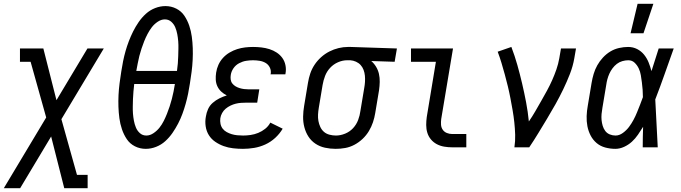

<svg xmlns="http://www.w3.org/2000/svg" viewBox="-64 -775 3584 1010"><path d="M-44 215 179 -157 97 -450H41V-520H164L233 -248L396 -520H482L259 -148L341 145H397V215H274L205 -57L42 215Z M703 8Q672 8 645.5 -5.5Q619 -19 603 -43Q587 -67 577.5 -95Q568 -123 564 -153Q560 -183 559 -213.5Q558 -244 559.5 -275Q561 -306 565 -337Q569 -368 574 -399Q578 -426 583.5 -453Q589 -480 596.5 -506.5Q604 -533 614 -559Q624 -585 636.5 -610Q649 -635 665.5 -659Q682 -683 703.5 -702.5Q725 -722 752 -732.5Q779 -743 806 -743Q837 -743 863.5 -729.5Q890 -716 906 -692Q922 -668 931.5 -640Q941 -612 945 -582Q949 -552 950 -521.5Q951 -491 949.5 -460Q948 -429 944 -398Q940 -367 935 -336Q931 -309 925.5 -282Q920 -255 912.5 -228.5Q905 -202 895.5 -176Q886 -150 873 -125Q860 -100 843.5 -76Q827 -52 805.5 -32.5Q784 -13 757 -2.5Q730 8 703 8ZM867 -402Q870 -422 871.5 -441.5Q873 -461 873.5 -480.5Q874 -500 874.5 -519.5Q875 -539 873.5 -558Q872 -577 868.5 -595.5Q865 -614 858 -631Q851 -648 837 -660.5Q823 -673 803 -673Q784 -673 765.5 -660.5Q747 -648 734.5 -631.5Q722 -615 712 -596Q702 -577 694.5 -558Q687 -539 680.5 -519.5Q674 -500 669 -480.5Q664 -461 660.5 -441.5Q657 -422 653 -402ZM706 -62Q725 -62 743.5 -74.5Q762 -87 775 -103.5Q788 -120 797.5 -139Q807 -158 814.5 -177Q822 -196 828.5 -215.5Q835 -235 840 -254.5Q845 -274 849 -293.5Q853 -313 856 -333H642Q640 -313 638 -293.5Q636 -274 635.5 -254.5Q635 -235 634.5 -215.5Q634 -196 635.5 -177Q637 -158 640.5 -139.5Q644 -121 651 -104Q658 -87 672 -74.5Q686 -62 706 -62Z M1214 8Q1188 8 1162 5Q1136 2 1112.5 -6.5Q1089 -15 1068.5 -29Q1048 -43 1035 -63.5Q1022 -84 1018 -110Q1014 -136 1019 -162Q1022 -182 1030.5 -201Q1039 -220 1055 -234Q1071 -248 1090 -257.5Q1109 -267 1129 -273Q1113 -281 1100 -293Q1087 -305 1079.5 -321Q1072 -337 1071 -355.5Q1070 -374 1073 -393Q1076 -414 1085 -434Q1094 -454 1109 -470.5Q1124 -487 1143.5 -498.5Q1163 -510 1183.5 -516.5Q1204 -523 1225 -525.5Q1246 -528 1267 -528Q1289 -528 1311 -525.5Q1333 -523 1353.5 -516.5Q1374 -510 1391.5 -498.5Q1409 -487 1421 -470.5Q1433 -454 1437.5 -432.5Q1442 -411 1438 -389L1437 -384H1359L1360 -386Q1363 -404 1355.5 -419.5Q1348 -435 1334 -443.5Q1320 -452 1302.5 -455Q1285 -458 1267 -458Q1249 -458 1230.5 -455Q1212 -452 1194 -442.5Q1176 -433 1164.5 -416.5Q1153 -400 1150 -381Q1148 -369 1149.5 -357Q1151 -345 1158 -336Q1165 -327 1175 -321Q1185 -315 1196.5 -311.5Q1208 -308 1220 -306.5Q1232 -305 1244 -305H1300L1289 -235H1233Q1219 -235 1204.5 -234Q1190 -233 1176 -229.5Q1162 -226 1148.5 -219.5Q1135 -213 1123.5 -203.5Q1112 -194 1104.5 -180.5Q1097 -167 1095 -153Q1093 -138 1096 -123.5Q1099 -109 1107.5 -98Q1116 -87 1129 -80Q1142 -73 1155.5 -69Q1169 -65 1184 -63.5Q1199 -62 1215 -62Q1234 -62 1254.5 -65Q1275 -68 1294.5 -76Q1314 -84 1331 -97.5Q1348 -111 1358 -130L1423 -98Q1407 -71 1383.5 -49.5Q1360 -28 1331.5 -15Q1303 -2 1273 3Q1243 8 1214 8Z M1702 8Q1673 8 1645.5 2Q1618 -4 1595.5 -19Q1573 -34 1558.5 -56.5Q1544 -79 1537 -106Q1530 -133 1530.5 -161.5Q1531 -190 1536 -219L1556 -339Q1560 -364 1568 -388Q1576 -412 1590.5 -434Q1605 -456 1625 -474Q1645 -492 1668.5 -504Q1692 -516 1717 -522Q1742 -528 1766 -528H1781L2024 -520L2012 -450L1889 -454Q1904 -441 1914.5 -423.5Q1925 -406 1929.5 -386Q1934 -366 1933.5 -344Q1933 -322 1930 -301L1910 -181Q1906 -156 1898 -132Q1890 -108 1876.5 -85.5Q1863 -63 1843.5 -44.5Q1824 -26 1800.5 -13.5Q1777 -1 1752 3.5Q1727 8 1702 8ZM1703 -62Q1727 -62 1751.5 -72Q1776 -82 1793.5 -101Q1811 -120 1820 -144Q1829 -168 1832 -192L1852 -312Q1855 -328 1856 -344.5Q1857 -361 1855.5 -377Q1854 -393 1848.5 -407.5Q1843 -422 1833 -433Q1823 -444 1808.5 -450.5Q1794 -457 1779 -458H1762Q1738 -458 1714 -447.5Q1690 -437 1672.5 -418Q1655 -399 1646 -375.5Q1637 -352 1633 -328L1613 -208Q1610 -190 1609 -172.5Q1608 -155 1611 -138.5Q1614 -122 1621 -107Q1628 -92 1640 -81.5Q1652 -71 1669 -66.5Q1686 -62 1703 -62Z M2315 0Q2294 0 2273 -3.5Q2252 -7 2234 -16.5Q2216 -26 2203 -41.5Q2190 -57 2184 -76.5Q2178 -96 2178 -117.5Q2178 -139 2181 -160L2229 -450H2098V-520H2319L2257 -149Q2255 -134 2256 -119Q2257 -104 2265 -92.5Q2273 -81 2286.5 -75.5Q2300 -70 2315 -70H2389V0Z M2642 0Q2647 -33 2646 -66Q2645 -99 2641.5 -131.5Q2638 -164 2632.5 -195.5Q2627 -227 2621 -258.5Q2615 -290 2607.5 -321Q2600 -352 2591.5 -383Q2583 -414 2574 -444Q2565 -474 2554 -503L2626 -528Q2644 -481 2657.5 -433Q2671 -385 2682.5 -336Q2694 -287 2703.5 -237Q2713 -187 2718 -136Q2736 -162 2751.5 -189Q2767 -216 2782.5 -243Q2798 -270 2813 -297.5Q2828 -325 2840.5 -353Q2853 -381 2863 -410Q2873 -439 2878 -468L2887 -520H2966L2957 -468Q2950 -427 2934 -386Q2918 -345 2899 -305.5Q2880 -266 2858.5 -227.5Q2837 -189 2814 -151Q2791 -113 2768 -75Q2745 -37 2720 0Z M3253 -600 3290 -755H3373L3321 -600ZM3173 8Q3146 8 3120 1Q3094 -6 3074.5 -22.5Q3055 -39 3043 -62Q3031 -85 3026 -111Q3021 -137 3022 -164.5Q3023 -192 3028 -219L3048 -339Q3052 -363 3059 -386.5Q3066 -410 3078 -431.5Q3090 -453 3107.5 -472Q3125 -491 3146.5 -504Q3168 -517 3192.5 -522.5Q3217 -528 3240 -528Q3266 -528 3287.5 -517Q3309 -506 3324 -487.5Q3339 -469 3348 -446.5Q3357 -424 3363 -401L3364 -404Q3373 -433 3382.5 -462Q3392 -491 3401 -520H3480Q3456 -453 3432.5 -386Q3409 -319 3383 -252Q3387 -189 3389.5 -126Q3392 -63 3396 0H3317Q3317 -27 3317.5 -54Q3318 -81 3319 -108Q3306 -87 3292 -66.5Q3278 -46 3260 -29.5Q3242 -13 3219 -2.5Q3196 8 3173 8ZM3174 -62Q3194 -62 3213 -76Q3232 -90 3245 -107.5Q3258 -125 3268.5 -144.5Q3279 -164 3287 -184Q3295 -204 3303 -224Q3311 -244 3318 -264Q3318 -284 3316.5 -303.5Q3315 -323 3312.5 -342Q3310 -361 3307 -379.5Q3304 -398 3296 -415Q3288 -432 3274.5 -445Q3261 -458 3241 -458Q3226 -458 3210 -453.5Q3194 -449 3181 -439Q3168 -429 3158 -415.5Q3148 -402 3141.5 -387.5Q3135 -373 3131 -358Q3127 -343 3125 -328L3105 -208Q3102 -192 3100.5 -175.5Q3099 -159 3100.5 -143.5Q3102 -128 3106.5 -113Q3111 -98 3120 -86Q3129 -74 3143.5 -68Q3158 -62 3174 -62Z"/></svg>

Font: Iosevka Algr
Style: Italic
Weight: 400
Italic angle: -9°
Monospace: yes
Designer: Belleve Invis
Foundry: Belleve Invis
Version: Version 26.0.2; ttfautohint (v1.8.3)